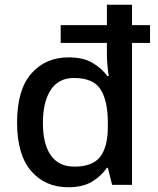

<svg xmlns="http://www.w3.org/2000/svg" viewBox="-20 -780 666 810"><path d="M268 10Q170 10 111 -59Q52 -128 52 -263Q52 -401 112 -469.5Q172 -538 269 -538Q331 -538 370 -515Q409 -492 433 -459H439Q436 -474 433.5 -502Q431 -530 431 -548V-599H236V-674H431V-760H537V-674H613V-599H537V0H453L435 -72H431Q407 -37 368 -13.5Q329 10 268 10ZM294 -77Q371 -77 403 -119Q435 -161 435 -246V-262Q435 -354 404.5 -402.5Q374 -451 292 -451Q227 -451 194 -400.5Q161 -350 161 -261Q161 -172 194.5 -124.5Q228 -77 294 -77Z"/></svg>

Font: Noto Sans Arabic Med
Style: Regular
Weight: 500
Designer: Monotype Design Team, Nadine Chahine, Nizar Qandah and Khaled Hosny
Foundry: Monotype Imaging Inc.
Version: Version 2.012; ttfautohint (v1.8.4.7-5d5b)